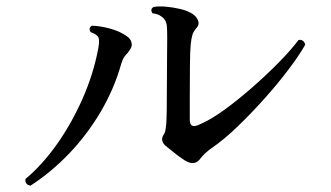

<svg xmlns="http://www.w3.org/2000/svg" viewBox="-20 -634 1040 604"><path d="M562 -129Q546 -139 528 -153.5Q510 -168 499 -177Q484 -192 494 -209Q499 -216 500.5 -225Q502 -234 503 -244Q504 -255 504.5 -288Q505 -321 505 -363.5Q505 -406 505.5 -447.5Q506 -489 506 -516Q506 -537 505 -551Q504 -565 496 -575Q492 -580 482.5 -585.5Q473 -591 460 -592Q451 -605 463 -612Q479 -615 502 -613Q525 -611 548 -605.5Q571 -600 586 -590Q598 -582 603 -570Q608 -558 599 -547Q589 -536 585.5 -525Q582 -514 580 -495Q578 -477 577.5 -429Q577 -381 577 -315Q577 -301 577 -286.5Q577 -272 577 -257Q577 -227 609 -243Q644 -258 686.5 -289Q729 -320 773 -358.5Q817 -397 855.5 -436Q894 -475 919 -508Q927 -510 933 -505.5Q939 -501 940 -493Q922 -461 888.5 -416.5Q855 -372 813 -325Q771 -278 728 -236.5Q685 -195 647 -169Q623 -152 611 -136Q593 -110 562 -129ZM76 -50Q58 -53 60 -71Q112 -114 158.5 -179.5Q205 -245 239.5 -323Q274 -401 289 -481Q294 -507 289.5 -516.5Q285 -526 265 -533Q257 -546 269 -553Q292 -553 324.5 -544.5Q357 -536 379 -520Q390 -513 393.5 -501Q397 -489 389 -478Q382 -467 374.5 -459.5Q367 -452 361 -432Q339 -354 296.5 -282Q254 -210 197.5 -151Q141 -92 76 -50Z"/></svg>

Font: Zen Old Mincho Medium
Style: Regular
Weight: 500
Designer: Yoshimichi Ohira
Foundry: Positype
Version: Version 1.500